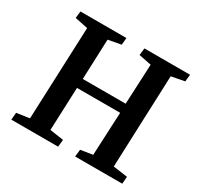

<svg xmlns="http://www.w3.org/2000/svg" viewBox="-152 -886 1090 1063"><g transform="rotate(30 393.0 -355.0)"><path d="M544 -334H268L257 -59L345 -46L340 0H41L45 -46L127 -58L151 -649L68 -666L73 -710H367L363 -665L281 -650L271 -393H545L557 -649L477 -665L482 -710H774L769 -665L685 -649L662 -59L754 -46L750 0H449L454 -46L531 -58Z"/></g></svg>

Font: Literata 36pt SemiBold
Style: Italic
Weight: 600
Italic angle: -2°
Designer: Latin by Veronika Burian and Jose Scaglione. Greek by Irene Vlachou. Cyrillic by Vera Evstafieva
Foundry: TypeTogether
Version: Version 3.002